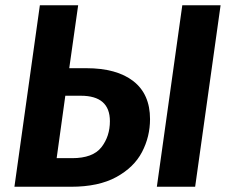

<svg xmlns="http://www.w3.org/2000/svg" viewBox="-20 -712 873 732"><path d="M552 -258Q552 -191 521.5 -132.5Q491 -74 423.5 -37Q356 0 251 0H35L132 -692H278L244 -452H309Q425 -452 488.5 -402.5Q552 -353 552 -258ZM821 -692 724 0H578L675 -692ZM399 -250Q399 -347 288 -347H229L196 -109H255Q334 -109 366.5 -150.5Q399 -192 399 -250Z"/></svg>

Font: Fira Sans SemiBold
Style: Italic
Weight: 600
Italic angle: -8°
Designer: bBox Type GmbH & Carrois Corporate GbR & Edenspiekermann AG
Foundry: bBox Type GmbH & Carrois Corporate GbR & Edenspiekermann AG
Version: Version 4.301